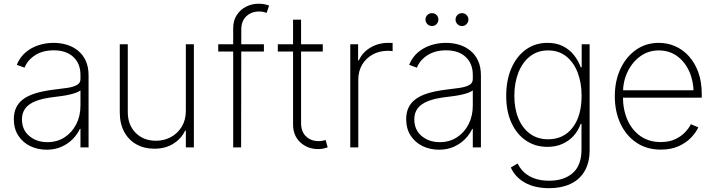

<svg xmlns="http://www.w3.org/2000/svg" viewBox="-20 -780 3781 1016"><path d="M227.1 12.2Q179.7 12.2 140.1 -6.8Q100.6 -25.9 76.9 -62.3Q53.2 -98.6 53.2 -149.9Q53.2 -184.1 65.4 -210.2Q77.6 -236.3 102.8 -255.1Q127.9 -273.9 167.2 -286.1Q206.5 -298.3 261.2 -305.2Q303.2 -310.1 335.9 -314.9Q368.7 -319.8 387.2 -330.3Q405.8 -340.8 405.8 -361.3V-383.8Q405.8 -443.4 368.2 -478.5Q330.6 -513.7 264.6 -513.7Q206.5 -513.7 166.3 -488Q126 -462.4 109.9 -421.9L68.8 -437Q85 -476.6 114.7 -502.2Q144.5 -527.8 183.1 -540.5Q221.7 -553.2 263.7 -553.2Q300.3 -553.2 333.5 -543.2Q366.7 -533.2 392.8 -512Q418.9 -490.7 433.8 -458.3Q448.7 -425.8 448.7 -380.9V0H405.8V-98.1H402.8Q388.7 -67.9 363.8 -43Q338.9 -18.1 304.4 -2.9Q270 12.2 227.1 12.2ZM231 -27.8Q282.2 -27.8 321.5 -53.2Q360.8 -78.6 383.3 -122.3Q405.8 -166 405.8 -221.2V-301.8Q397.5 -294.9 382.1 -289.3Q366.7 -283.7 347.4 -279.3Q328.1 -274.9 307.1 -272Q286.1 -269 266.1 -266.6Q206.1 -259.8 168.7 -244.9Q131.3 -230 113.8 -206.3Q96.2 -182.6 96.2 -148.4Q96.2 -92.8 135 -60.3Q173.8 -27.8 231 -27.8Z M963.4 -193.4V-545.9H1005.9V0H963.4V-88.9H959.5Q939.9 -46.4 897.2 -19.5Q854.5 7.3 795.9 6.8Q742.7 6.8 701.4 -16.4Q660.2 -39.6 637 -82.8Q613.8 -126 613.8 -185.5V-545.9H656.2V-187Q656.2 -119.1 697.8 -77.1Q739.3 -35.2 805.2 -35.2Q848.1 -35.2 884 -54.4Q919.9 -73.7 941.7 -109.4Q963.4 -145 963.4 -193.4Z M1376.5 -545.9V-507.3H1134.8V-545.9ZM1213.9 0V-630.4Q1213.9 -671.4 1232.9 -700.4Q1252 -729.5 1282.5 -744.9Q1313 -760.3 1348.6 -760.3Q1367.2 -760.3 1380.6 -757.3Q1394 -754.4 1403.8 -750.5L1391.1 -711.9Q1383.3 -714.8 1373.8 -717Q1364.3 -719.2 1351.6 -719.2Q1310.5 -719.2 1283.7 -694.1Q1256.8 -668.9 1256.8 -623.5L1255.9 0Z M1688 -545.9V-507.3H1450.2V-545.9ZM1530.8 -675.8H1573.2V-128.9Q1573.2 -83 1599.6 -58.1Q1626 -33.2 1666 -33.2Q1675.8 -33.2 1684.6 -34.7Q1693.4 -36.1 1703.1 -39.1L1713.9 -0.5Q1702.6 3.9 1690.2 6.3Q1677.7 8.8 1663.6 8.8Q1607.9 8.8 1569.3 -26.6Q1530.8 -62 1530.8 -121.6Z M1833.5 0V-545.9H1875V-460.4H1878.9Q1897 -502 1939.2 -527.6Q1981.4 -553.2 2035.2 -553.2Q2041 -553.2 2046.6 -553Q2052.2 -552.7 2057.6 -552.7V-509.3Q2054.7 -509.8 2047.9 -510.5Q2041 -511.2 2032.7 -511.2Q1987.3 -511.2 1951.9 -491.5Q1916.5 -471.7 1896.2 -437.5Q1876 -403.3 1876 -358.9V0Z M2303.2 12.2Q2255.9 12.2 2216.3 -6.8Q2176.8 -25.9 2153.1 -62.3Q2129.4 -98.6 2129.4 -149.9Q2129.4 -184.1 2141.6 -210.2Q2153.8 -236.3 2179 -255.1Q2204.1 -273.9 2243.4 -286.1Q2282.7 -298.3 2337.4 -305.2Q2379.4 -310.1 2412.1 -314.9Q2444.8 -319.8 2463.4 -330.3Q2481.9 -340.8 2481.9 -361.3V-383.8Q2481.9 -443.4 2444.3 -478.5Q2406.7 -513.7 2340.8 -513.7Q2282.7 -513.7 2242.4 -488Q2202.1 -462.4 2186 -421.9L2145 -437Q2161.1 -476.6 2190.9 -502.2Q2220.7 -527.8 2259.3 -540.5Q2297.9 -553.2 2339.8 -553.2Q2376.5 -553.2 2409.7 -543.2Q2442.9 -533.2 2469 -512Q2495.1 -490.7 2510 -458.3Q2524.9 -425.8 2524.9 -380.9V0H2481.9V-98.1H2479Q2464.8 -67.9 2439.9 -43Q2415 -18.1 2380.6 -2.9Q2346.2 12.2 2303.2 12.2ZM2307.1 -27.8Q2358.4 -27.8 2397.7 -53.2Q2437 -78.6 2459.5 -122.3Q2481.9 -166 2481.9 -221.2V-301.8Q2473.6 -294.9 2458.3 -289.3Q2442.9 -283.7 2423.6 -279.3Q2404.3 -274.9 2383.3 -272Q2362.3 -269 2342.3 -266.6Q2282.2 -259.8 2244.9 -244.9Q2207.5 -230 2189.9 -206.3Q2172.4 -182.6 2172.4 -148.4Q2172.4 -92.8 2211.2 -60.3Q2250 -27.8 2307.1 -27.8ZM2265.6 -642.1Q2252 -642.1 2241.7 -652.3Q2231.4 -662.6 2231.4 -676.3Q2231.4 -690.9 2241.7 -700.7Q2252 -710.4 2265.6 -710.4Q2280.3 -710.4 2290 -700.7Q2299.8 -690.9 2299.8 -676.3Q2299.8 -662.6 2290 -652.3Q2280.3 -642.1 2265.6 -642.1ZM2424.3 -642.1Q2410.6 -642.1 2400.6 -652.3Q2390.6 -662.6 2390.6 -676.3Q2390.6 -690.9 2400.6 -700.7Q2410.6 -710.4 2424.3 -710.4Q2439 -710.4 2448.7 -700.7Q2458.5 -690.9 2459 -676.3Q2458.5 -662.6 2448.7 -652.3Q2439 -642.1 2424.3 -642.1Z M2886.2 215.8Q2809.6 215.8 2757.6 186.5Q2705.6 157.2 2683.1 106.4L2719.2 85Q2731.4 111.3 2753.9 132.1Q2776.4 152.8 2809.3 164.6Q2842.3 176.3 2886.2 176.3Q2964.8 176.3 3011 135.5Q3057.1 94.7 3057.1 11.2V-124.5H3052.7Q3040.5 -89.4 3015.9 -61.8Q2991.2 -34.2 2956.3 -18.6Q2921.4 -2.9 2876.5 -2.9Q2812 -2.9 2762.9 -36.4Q2713.9 -69.8 2686.3 -130.4Q2658.7 -190.9 2658.7 -272.9Q2658.7 -355 2685.8 -418.2Q2712.9 -481.4 2762.2 -517.3Q2811.5 -553.2 2877.4 -553.2Q2924.3 -553.2 2959 -535.6Q2993.7 -518.1 3017.1 -488.5Q3040.5 -459 3053.2 -423.8H3058.1V-545.9H3100.1V13.2Q3100.1 81.1 3073.2 126.2Q3046.4 171.4 2998 193.6Q2949.7 215.8 2886.2 215.8ZM2880.4 -43Q2962.4 -43 3010 -104.7Q3057.6 -166.5 3057.6 -273.4Q3057.6 -342.3 3036.6 -396.5Q3015.6 -450.7 2976.1 -481.9Q2936.5 -513.2 2880.4 -513.2Q2824.2 -513.2 2784.2 -481.4Q2744.1 -449.7 2722.9 -395.3Q2701.7 -340.8 2701.7 -273.4Q2701.7 -205.6 2723.1 -153.6Q2744.6 -101.6 2784.7 -72.3Q2824.7 -43 2880.4 -43Z M3476.6 11.7Q3402.8 11.7 3348.1 -24.9Q3293.5 -61.5 3263.4 -125.5Q3233.4 -189.5 3233.4 -270.5Q3233.4 -352.1 3263.4 -416Q3293.5 -480 3345.9 -516.6Q3398.4 -553.2 3465.8 -553.2Q3512.2 -553.2 3553.2 -535.2Q3594.2 -517.1 3625.7 -482.2Q3657.2 -447.3 3675.3 -397.2Q3693.4 -347.2 3693.4 -283.7V-263.2H3261.2V-302.2H3669.9L3650.4 -286.6Q3650.4 -350.1 3627.4 -401.6Q3604.5 -453.1 3563 -483.2Q3521.5 -513.2 3465.8 -513.2Q3411.6 -513.2 3368.9 -482.7Q3326.2 -452.1 3301.3 -400.9Q3276.4 -349.6 3276.4 -286.1V-268.1Q3276.4 -199.7 3300.3 -145.5Q3324.2 -91.3 3369.1 -59.8Q3414.1 -28.3 3476.6 -28.3Q3521.5 -28.3 3553.2 -43.5Q3585 -58.6 3605.5 -80.6Q3626 -102.5 3635.7 -122.6L3675.3 -106.4Q3663.1 -79.1 3637 -51.8Q3610.8 -24.4 3570.8 -6.3Q3530.8 11.7 3476.6 11.7Z"/></svg>

Font: Inter Tight ExtraLight
Style: Regular
Weight: 250
Designer: Rasmus Andersson
Foundry: rsms
Version: Version 3.004